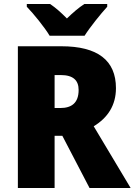

<svg xmlns="http://www.w3.org/2000/svg" viewBox="-20 -947 678 967"><path d="M230 -767H406C433 -810 488 -878 520 -913V-927H405C376 -908 349 -885 317 -854C286 -885 262 -907 232 -927H115V-913C149 -878 205 -809 230 -767ZM289 -714H70V0H255V-263H294L431 0H638L452 -311C523 -354 564 -417 564 -503C564 -643 472 -714 289 -714ZM286 -569C349 -569 376 -542 376 -494C376 -428 340 -403 284 -403H255V-569Z"/></svg>

Font: Noto Sans Georgian SemiCondensed Black
Style: Regular
Weight: 900
Width: 4
Designer: Monotype Design Team, Akaki Razmadze
Foundry: Google LLC
Version: Version 2.005